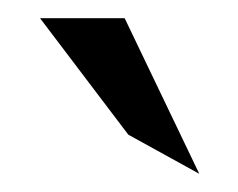

<svg xmlns="http://www.w3.org/2000/svg" viewBox="-20 -772 262 211"><path d="M24 -752 121 -624 199 -581 117 -752Z"/></svg>

Font: Charger EcoBlack
Style: Black
Weight: 1000
Designer: Jasper
Foundry: Cannot Into Space Fonts
Version: Version 1.1